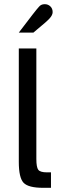

<svg xmlns="http://www.w3.org/2000/svg" viewBox="-20 -899 279 919"><path d="M194 -879Q210 -879 221 -868.5Q232 -858 232 -841Q232 -827 217.5 -811Q203 -795 160 -760Q145 -748 140 -743H70Q154 -854 166 -866Q176 -879 194 -879ZM154 -138Q154 -98 163.5 -86Q173 -74 205 -74H224V0H187Q116 0 93 -24Q70 -48 70 -124V-667H154Z"/></svg>

Font: Atkinson Hyperlegible Pro
Style: Regular
Weight: 400
Designer: Elliott Scott, Megan Eiswerth, Linus Boman, Theodore Petrosky, Jacob Perez
Foundry: Braille Institute
Version: Version 1.5.1